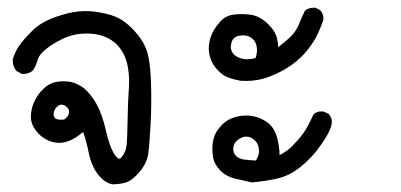

<svg xmlns="http://www.w3.org/2000/svg" viewBox="-20 -289 1040 498"><path d="M134.8 81.5Q111.3 81.5 91.3 67.4Q84.5 63 78.6 56.2Q60.1 36.1 60.1 14.2Q60.1 12.2 60.1 9.8Q62 -13.2 70.8 -29.3Q79.6 -46.4 93.3 -59.3Q106.9 -72.3 124 -76.2Q133.3 -78.1 142.3 -78.1Q151.4 -78.1 160.2 -77.1Q178.7 -74.2 197.3 -60.5Q214.8 -46.4 230 -19.8Q245.1 6.8 254.9 50.3Q264.6 93.8 278.3 113.3Q285.2 122.6 289.6 122.6Q292.5 122.6 295.4 118.7Q306.2 105.5 308.1 89.6Q310.1 73.7 311 21.5Q312 -30.8 313.5 -47.4Q314.9 -64 314.9 -75.2Q314.9 -86.4 314 -97.2Q311 -132.3 297.9 -153.8Q286.1 -174.3 268.1 -185.5Q241.7 -202.1 204.1 -202.1Q175.3 -202.1 149.4 -191.4Q124.5 -180.7 103 -164.6Q82 -148.9 77.6 -133.3Q72.3 -114.7 64.5 -105.5Q54.7 -97.2 41 -97.2Q39.6 -97.2 36.6 -97.2L22 -105.5Q13.2 -117.2 13.2 -130.9Q13.2 -134.3 13.2 -135.3Q18.6 -153.8 29.1 -169.4Q39.6 -185.1 64.2 -209.7Q88.9 -234.4 134.8 -248.5Q170.4 -260.3 201.2 -260.3Q224.6 -260.3 252.9 -253.9Q268.1 -250.5 279.8 -245.6Q304.7 -234.9 327.6 -210.2Q350.6 -185.5 360.1 -159.2Q369.6 -132.8 371.6 -76.2Q373.5 -20.5 370.6 33.4Q367.7 87.4 364.3 111.3Q359.9 139.6 333.5 166Q318.8 180.7 305.7 184.6Q290 189 271.5 189H271Q252 185.5 234.9 164.3Q217.8 143.1 210.4 108.4Q204.6 79.6 195.8 53.2Q162.1 81.5 134.8 81.5ZM148.9 -14.6Q144 -17.6 139.2 -17.6Q133.3 -17.6 127 -11.2Q119.1 -3.4 119.1 7.8Q119.1 14.6 123.5 18.1Q127.9 21.5 138.7 21.5Q142.1 21.5 146.5 21Q159.2 12.2 159.2 1.7Q159.2 -8.8 148.9 -14.6Z M530.8 96.7Q530.8 75.7 538.1 59.1Q544.4 45.9 557.9 32.7Q571.3 19.5 591.8 14.2Q605.5 10.7 618.7 10.7Q647.9 10.7 672.4 27.8Q692.4 41.5 699.7 71.8Q705.1 94.7 705.1 112.3Q705.1 112.8 705.1 113.3Q726.1 102.5 739.3 88.4Q755.9 71.8 765.6 58.1Q775.9 44.9 793.5 7.3L794.4 6.8Q801.8 0 813 0Q818.4 0 820.8 1L832.5 6.3L833 7.3Q840.8 15.6 840.8 27.3Q840.8 35.6 835 49.3Q831.5 57.1 825.2 67.6Q818.8 78.1 803.2 99.6Q787.1 121.1 759.3 144Q731 167 698.2 174.3Q667 181.2 633.3 184.1L589.8 174.3Q566.9 168.9 552 153.8Q537.1 138.7 533.2 122.1Q530.8 109.4 530.8 96.7ZM643.6 127.4Q651.9 114.3 651.9 102.1Q651.9 99.6 651.4 96.7Q649.4 81.1 638.2 72.8Q629.4 65.4 619.1 65.4Q611.3 65.4 605 68.8Q585 78.6 585 97.7Q585 108.4 592.5 115.7Q600.1 123 612.8 124.8Q625.5 126.5 643.6 127.4ZM521.5 -162.6Q521.5 -167.5 522 -171.9Q523.9 -189 530.8 -203.4Q537.6 -217.8 551.3 -232.9Q565.9 -249.5 589.4 -251.5Q598.1 -252.4 608.9 -252.4Q619.6 -252.4 631.8 -250.5Q654.8 -247.1 676.8 -225.1Q692.9 -209 697.8 -192.4Q701.2 -179.7 701.2 -166.5Q732.9 -190.9 742.4 -203.6Q752 -216.3 757.3 -230.5Q762.7 -245.6 771 -261.2L772 -262.2Q781.2 -269 793.9 -269Q795.4 -269 798.3 -269L811 -262.2Q818.8 -252.9 818.8 -241.2Q818.8 -237.8 818.4 -236.3Q812.5 -219.7 804.7 -202.1Q796.9 -184.6 779.8 -162.1Q762.7 -139.6 737.1 -121.1Q711.4 -102.5 677.7 -89.8Q649.9 -79.1 618.7 -79.1Q608.4 -79.1 603.5 -79.6Q573.2 -85.4 559.6 -94.2Q551.8 -99.6 544.4 -107.4Q531.2 -121.1 525.9 -137.7Q521.5 -150.4 521.5 -162.6ZM646.5 -158.7Q646.5 -182.6 629.4 -192.4Q620.6 -197.3 610.8 -197.3Q594.2 -197.3 586.4 -189.5Q580.1 -183.1 579.1 -171.4Q578.6 -168.9 578.6 -165.5Q578.6 -162.1 580.6 -157.7Q583.5 -147.9 595.2 -141.6Q606.9 -135.3 621.6 -135.3Q631.3 -135.3 642.6 -138.2Q646.5 -148.4 646.5 -158.7Z"/></svg>

Font: Bakudai
Style: Medium
Weight: 500
Version: Version 1.48